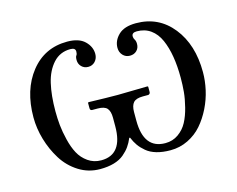

<svg xmlns="http://www.w3.org/2000/svg" viewBox="-72 -546 817 662"><g transform="rotate(-15 336.5 -215.0)"><path d="M298.8 -147.9Q298.8 -170.4 289.6 -181.2Q280.3 -191.9 255.9 -191.9H236.8Q229 -191.9 229 -200.2V-219.2L231 -221.2Q298.8 -219.2 335 -219.2L441.9 -221.2L443.8 -219.2V-200.2Q443.8 -196.8 441.4 -194.3Q439 -191.9 436 -191.9H417Q393.1 -191.9 383.5 -181.2Q374 -170.4 374 -147.9V-117.2Q374 -16.1 451.2 -16.1Q477.5 -16.1 497.8 -30.5Q518.1 -44.9 529.5 -66.4Q541 -87.9 548.3 -116.9Q555.7 -146 557.9 -170.4Q560.1 -194.8 560.1 -220.2Q560.1 -262.2 554.4 -296.1Q548.8 -330.1 536.9 -357.2Q524.9 -384.3 504.2 -399.2Q483.4 -414.1 455.1 -414.1Q437 -414.1 437 -400.9Q437 -394 440.9 -388.2Q444.8 -382.3 444.8 -372.1Q444.8 -357.4 435.3 -348.1Q425.8 -338.9 411.1 -338.9Q396 -338.9 386 -349.6Q376 -360.4 376 -376Q376 -401.9 396.7 -421.9Q417.5 -441.9 459 -441.9Q540 -441.9 589.6 -379.6Q639.2 -317.4 639.2 -219.2Q639.2 -188.5 632.1 -156.5Q625 -124.5 610.1 -94.2Q595.2 -64 574.7 -40.3Q554.2 -16.6 524.9 -2.2Q495.6 12.2 461.9 12.2Q434.1 12.2 412.4 5.9Q390.6 -0.5 376.5 -12.5Q362.3 -24.4 353.5 -36.9Q344.7 -49.3 337.9 -65.9H335Q328.1 -49.3 319.3 -36.9Q310.5 -24.4 296.4 -12.5Q282.2 -0.5 260.5 5.9Q238.8 12.2 210.9 12.2Q169.4 12.2 135 -9.5Q100.6 -31.2 79.1 -65.7Q57.6 -100.1 45.9 -140.1Q34.2 -180.2 34.2 -219.2Q34.2 -317.4 83.5 -379.6Q132.8 -441.9 213.9 -441.9Q255.4 -441.9 276.1 -421.9Q296.9 -401.9 296.9 -376Q296.9 -360.4 287.1 -349.6Q277.3 -338.9 262.2 -338.9Q248 -338.9 238.5 -348.4Q229 -357.9 229 -372.1Q229 -384.3 232.9 -388.2Q235.8 -392.6 235.8 -400.9Q235.8 -414.1 217.8 -414.1Q180.7 -414.1 156.5 -387.5Q132.3 -360.8 122.6 -318.8Q112.8 -276.9 112.8 -220.2Q112.8 -195.3 115.2 -170.7Q117.7 -146 124.8 -116.9Q131.8 -87.9 143.3 -66.4Q154.8 -44.9 175.3 -30.5Q195.8 -16.1 222.2 -16.1Q298.8 -16.1 298.8 -117.2Z"/></g></svg>

Font: Common Serif SemiBold
Style: Regular
Weight: 600
Designer: Philipp H. Poll, Khaled Hosny
Foundry: Stefan Peev, Context Ltd.
Version: Version 1.026